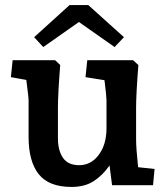

<svg xmlns="http://www.w3.org/2000/svg" viewBox="-20 -732 655 759"><path d="M93 -191V-336Q93 -346 87 -392L84 -416L23 -427L30 -494H198L218 -475Q209 -360 209 -306V-186Q209 -137 229 -108Q249 -79 293 -79Q340 -79 370.5 -120Q401 -161 401 -225V-336Q401 -351 393 -415L318 -427L325 -494H506L527 -475Q518 -360 518 -306V-182Q518 -145 526 -71L591 -64L585 0H423L413 -78Q386 -39 350.5 -16Q315 7 263 7Q173 7 133 -43.5Q93 -94 93 -191ZM292 -645 151 -546 115 -585 255 -712H329L470 -585L433 -546Z"/></svg>

Font: Andada Pro
Style: Bold
Weight: 700
Designer: Carolina Giovagnoli
Foundry: Huerta Tipografica
Version: Version 3.005; ttfautohint (v1.8.4)